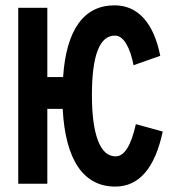

<svg xmlns="http://www.w3.org/2000/svg" viewBox="-20 -688 640 719"><path d="M324.2 -331.5Q324.2 -221.7 346.7 -162.1Q369.1 -102.5 413.1 -102.5Q461.9 -102.5 488.8 -223.1L589.4 -195.3Q545.4 10.7 411.6 10.7Q322.3 10.7 272.2 -63.2Q222.2 -137.2 214.8 -280.3H157.2V0H48.3V-658.7H157.2V-399.4H216.3Q225.1 -531.7 273.7 -599.9Q322.3 -668 409.2 -668Q474.1 -668 517.8 -620.1Q561.5 -572.3 580.1 -479L480 -443.8Q470.7 -494.1 452.4 -524.4Q434.1 -554.7 410.2 -554.7Q324.2 -554.7 324.2 -331.5Z"/></svg>

Font: Liberation Mono
Style: Bold
Weight: 700
Monospace: yes
Designer: Steve Matteson
Foundry: Ascender Corporation
Version: Version 2.1.5